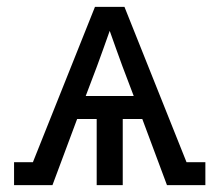

<svg xmlns="http://www.w3.org/2000/svg" viewBox="-20 -540 640 560"><path d="M21 0V-67H76L257 -520H343L524 -67H579V0H467L395 -193H338V0H262V-193H205L133 0ZM370 -260 337 -347Q328 -372 318.5 -398Q309 -424 300 -450Q291 -424 281.5 -398Q272 -372 263 -347L230 -260Z"/></svg>

Font: Iosevka Etoile
Style: Regular
Weight: 400
Designer: Belleve Invis
Foundry: Belleve Invis
Version: Version 33.2.4